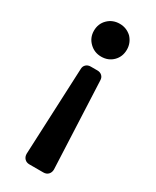

<svg xmlns="http://www.w3.org/2000/svg" viewBox="-186 -770 669 822"><g transform="rotate(30 148.5 -358.5)"><path d="M149 -716Q182 -716 207 -693Q230 -668 230 -635Q230 -600 207 -577Q184 -554 149 -554Q115 -554 91 -577.5Q67 -601 67 -635Q67 -670 90.5 -693Q114 -716 149 -716ZM197 -464 216 -35Q216 -20 207 -10.5Q198 -1 183 -1H114Q99 -1 90 -10.5Q81 -20 81 -35L100 -464Q100 -478 109 -486.5Q118 -495 132 -495H165Q179 -495 188 -486.5Q197 -478 197 -464Z"/></g></svg>

Font: Higure Gothic Black
Style: Regular
Weight: 900
Designer: Yoshimichi Ohira
Foundry: Positype
Version: Version 1.000